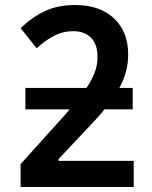

<svg xmlns="http://www.w3.org/2000/svg" viewBox="-20 -744 603 764"><path d="M62 0V-91L227 -274Q235 -283 242.5 -291.5Q250 -300 257 -309H81V-394H324Q345 -425 356.5 -454.5Q368 -484 368 -517Q368 -568 342 -594Q316 -620 271 -620Q232 -620 197 -602.5Q162 -585 126 -552L62 -632Q109 -677 160 -700.5Q211 -724 280 -724Q377 -724 433.5 -671Q490 -618 490 -527Q490 -491 481 -458Q472 -425 455 -394H508V-309H396Q380 -289 361.5 -269Q343 -249 323 -228L213 -111V-104H512V0Z"/></svg>

Font: Noto Sans Mono SemiCondensed SemiBold
Style: Regular
Weight: 600
Width: 4
Designer: Monotype Design Team
Foundry: Monotype Imaging Inc.
Version: Version 2.014; ttfautohint (v1.8.4.7-5d5b)